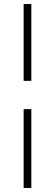

<svg xmlns="http://www.w3.org/2000/svg" viewBox="-20 -740 271 950"><path d="M97 -340H135V-720H97ZM97 190H135V-200H97Z"/></svg>

Font: Fixel Text ExtraLight
Style: Regular
Weight: 200
Width: 4
Designer: AlfaBravo + MacPaw
Foundry: Kyrylo Tkachov, Marchela Mozhyna, Serhii Makarenko, Maria Weinstein, Zakhar Kryvoshyya
Version: Version 1.211